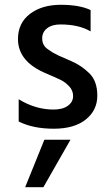

<svg xmlns="http://www.w3.org/2000/svg" viewBox="-20 -532 459 801"><path d="M161 249H85L165 51H274ZM58 -25V-118Q128 -75 203 -75Q242 -75 263.5 -91Q285 -107 285 -131Q285 -155 268 -172.5Q251 -190 233.5 -198.5Q216 -207 174 -225Q55 -274 55 -369Q55 -436 105 -474Q155 -512 233.5 -512Q312 -512 358 -490V-401Q309 -430 232 -430Q197 -430 176.5 -414Q156 -398 156 -372Q156 -341 182 -325Q190 -320 194.5 -316.5Q199 -313 209.5 -308Q220 -303 225 -300Q240 -293 279.5 -276Q319 -259 352.5 -226.5Q386 -194 386 -133Q386 -72 338 -33.5Q290 5 204 5Q118 5 58 -25Z"/></svg>

Font: Hind Colombo Medium
Style: Regular
Weight: 500
Designer: Jyotish Sonowal, Aditi Pimprikar
Foundry: Indian Type Foundry
Version: Version 1.000;PS 1.0;hotconv 1.0.86;makeotf.lib2.5.63406; tt